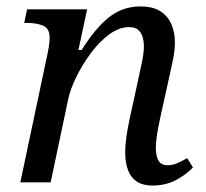

<svg xmlns="http://www.w3.org/2000/svg" viewBox="-20 -565 638 595"><path d="M452 10Q423 10 404.5 -2Q386 -14 377 -37Q368 -60 368 -93Q368 -115 371.5 -140Q375 -165 381 -193L405 -303Q414 -343 420 -373Q426 -403 426 -422Q426 -435 422.5 -448.5Q419 -462 409.5 -471.5Q400 -481 380 -481Q349 -481 318 -458Q287 -435 260.5 -399Q234 -363 215.5 -324.5Q197 -286 191 -256L137 0H43L128 -402Q131 -416 132.5 -429.5Q134 -443 134 -447Q134 -477 113.5 -485.5Q93 -494 64 -494H55L64 -536H250L223 -410H233Q274 -476 316.5 -510.5Q359 -545 415 -545Q455 -545 478 -529.5Q501 -514 511.5 -489Q522 -464 522 -434Q522 -409 516 -379.5Q510 -350 504 -324L477 -202Q471 -175 467 -150.5Q463 -126 463 -106Q463 -82 471 -67.5Q479 -53 500 -53Q514 -53 527.5 -58.5Q541 -64 560 -75L578 -46Q551 -19 520.5 -4.5Q490 10 452 10Z"/></svg>

Font: Noto Serif
Style: Italic
Weight: 400
Italic angle: -12°
Designer: Monotype Design Team
Foundry: Monotype Imaging Inc.
Version: Version 2.013